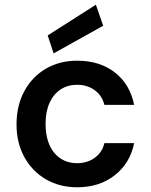

<svg xmlns="http://www.w3.org/2000/svg" viewBox="-20 -781 639 813"><path d="M307 12Q232 12 174 -22Q116 -56 83 -116Q50 -176 50 -254Q50 -334 83 -395Q116 -456 174 -490Q232 -524 307 -524Q402 -524 466 -474.5Q530 -425 548 -337H422Q412 -377 380.5 -399.5Q349 -422 306 -422Q267 -422 237 -402.5Q207 -383 190 -346Q173 -309 173 -256Q173 -217 182.5 -186Q192 -155 210 -133.5Q228 -112 252.5 -101Q277 -90 306 -90Q335 -90 358.5 -100Q382 -110 399 -129Q416 -148 422 -175H548Q531 -90 466 -39Q401 12 307 12ZM207 -555 182 -631 386 -761 417 -672Z"/></svg>

Font: DM Sans 12pt SemiBold
Style: Regular
Weight: 600
Version: Version 4.004;gftools[0.9.30]